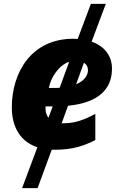

<svg xmlns="http://www.w3.org/2000/svg" viewBox="-20 -763 620 991"><path d="M94 208H174L247 10H260C356 10 412 -10 472 -40V-175C415 -145 368 -127 312 -127C307 -127 302 -127 298 -126L331 -217C488 -233 558 -302 558 -409C558 -475 519 -525 453 -548L526 -743H449L381 -562C374 -562 366 -563 358 -563C143 -563 41 -390 41 -209C41 -105 87 -31 173 -3ZM232 -309C242 -363 283 -426 337 -444L288 -310C276 -309 264 -309 251 -309ZM373 -328 413 -439C428 -430 434 -416 434 -401C434 -375 417 -347 373 -328ZM230 -155C220 -168 215 -185 215 -202V-214H252Z"/></svg>

Font: Noto Sans UI Black
Style: Italic
Weight: 900
Italic angle: -372°
Designer: Monotype Design Team
Foundry: Monotype Imaging Inc.
Version: Version 1.901